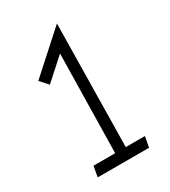

<svg xmlns="http://www.w3.org/2000/svg" viewBox="-170 -766 754 851"><g transform="rotate(-30 207.0 -340.5)"><path d="M250 -54.2 259.8 -681.2 61 -502 97.2 -461.9 205.1 -559.1 195.8 -54.2H85L75.2 0H337.9L348.1 -54.2Z"/></g></svg>

Font: Comic Neue Angular
Style: Regular
Weight: 400
Designer: Craig Rozynski
Foundry: Craig Rozynski
Version: Version 2.003